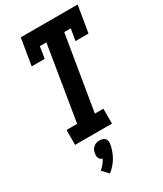

<svg xmlns="http://www.w3.org/2000/svg" viewBox="-241 -825 998 1173"><g transform="rotate(-30 258.0 -238.5)"><path d="M74 0V-105H149L235 -630H189L176 -548H84L115 -735H516L485 -548H393L407 -630H361L274 -105H334V0ZM171 258 131 215Q145 203 157 188.5Q169 174 178 157Q170 155 164 150Q158 145 155 137.5Q152 130 151.5 122Q151 114 153 105Q154 94 159.5 83.5Q165 73 174 65Q183 57 194 54Q205 51 216 51Q227 51 237.5 54Q248 57 254.5 65Q261 73 262.5 83.5Q264 94 262 105Q258 127 250.5 148Q243 169 231.5 189Q220 209 204.5 226.5Q189 244 171 258Z"/></g></svg>

Font: Iosevka Curly Slab XBdObl
Style: Regular
Weight: 800
Italic angle: -9°
Monospace: yes
Designer: Belleve Invis
Foundry: Belleve Invis
Version: Version 11.1.0; ttfautohint (v1.8.3)